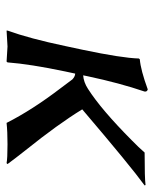

<svg xmlns="http://www.w3.org/2000/svg" viewBox="39 -518 482 601"><g transform="rotate(90 280.5 -218.0)"><path d="M136.2 -234.9Q162.1 -357.9 163.6 -411.1L166 -414.1Q200.2 -417 260.3 -439Q268.1 -437 267.1 -429.2Q240.7 -352.1 219.2 -251L216.3 -236.8Q237.8 -238.3 258.8 -252Q323.7 -293.5 419.9 -389.2Q441.9 -410.6 458 -429.2Q539.6 -429.2 559.6 -432.1L561 -429.2Q501 -385.7 322.8 -233.9Q369.1 -158.2 450.7 -56.6Q476.6 -23.9 494.1 0L491.2 2.9Q476.6 0 432.1 0Q392.1 0 365.2 2.9Q324.7 -77.1 256.8 -166Q238.3 -190.4 229 -203.1Q220.2 -211.4 210.9 -211.9L204.1 -180.2Q181.2 -70.8 175.8 0L173.3 2.9Q171.4 2.9 126 0L76.2 2.9V0Q101.1 -68.8 124.5 -180.2Z"/></g></svg>

Font: Linux Biolinum Capitals O
Style: Italic Samll Caps
Weight: 400
Italic angle: -12°
Designer: Philipp H. Poll
Foundry: Philipp H. Poll
Version: Version 0.6.2